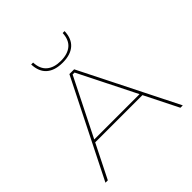

<svg xmlns="http://www.w3.org/2000/svg" viewBox="-217 -1024 1199 1199"><g transform="rotate(-45 382.5 -425.0)"><path d="M41 0 361.5 -639H403.5L724 0H703L391 -623H374L62 0ZM167 -223.5V-240.5H598V-223.5ZM382.5 -718.5Q313.5 -718.5 275.5 -751.5Q237.5 -784.5 235 -850H252Q254.5 -791.5 288.8 -763Q323 -734.5 382.5 -734.5Q442 -734.5 476.2 -763Q510.5 -791.5 513 -850H530Q527.5 -784.5 489.5 -751.5Q451.5 -718.5 382.5 -718.5Z"/></g></svg>

Font: Anek Latin Expanded Thin
Style: Regular
Weight: 250
Width: 7
Designer: Yesha Goshar
Foundry: Ek Type
Version: Version 1.003